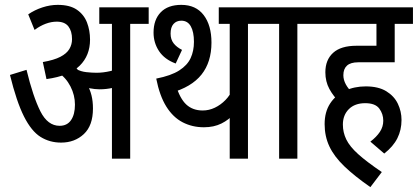

<svg xmlns="http://www.w3.org/2000/svg" viewBox="-20 -652 1717 789"><path d="M515 -554V0H440V-554H388V-622H591V-554ZM217 -632Q267 -632 296 -612Q325 -592 337.5 -559.5Q350 -527 350 -489Q350 -424 307.5 -382Q265 -340 171 -327L156 -397Q202 -405 228 -418.5Q254 -432 265 -450.5Q276 -469 276 -491Q276 -524 261 -543.5Q246 -563 213 -563Q191 -563 168 -554.5Q145 -546 122 -529L96 -593Q122 -611 154 -621.5Q186 -632 217 -632ZM362 -206Q362 -136 324.5 -101Q287 -66 231 -66Q184 -66 146.5 -89.5Q109 -113 78.5 -173.5Q48 -234 21 -344L89 -365Q116 -254 146 -194.5Q176 -135 225 -135Q256 -135 272 -158.5Q288 -182 288 -222Q288 -261 269.5 -297Q251 -333 219 -354L255 -369L288 -378Q299 -367 311.5 -351Q324 -335 332 -320L339 -303Q350 -284 356 -260Q362 -236 362 -206ZM377 -353Q404 -353 434 -360Q464 -367 496 -385V-313Q470 -297 443.5 -291Q417 -285 389 -285Q370 -285 347.5 -289.5Q325 -294 304 -302L289 -356L294 -368Q312 -358 335 -355.5Q358 -353 377 -353Z M924 -217 940 -183Q921 -160 890 -144.5Q859 -129 818 -129Q770 -129 730.5 -149.5Q691 -170 663.5 -214Q636 -258 622 -329Q683 -341 716.5 -362.5Q750 -384 763.5 -413.5Q777 -443 777 -480Q777 -521 764 -544Q751 -567 725 -567Q705 -567 693 -553.5Q681 -540 681 -514Q681 -490 693.5 -474Q706 -458 728 -447L702 -391Q656 -408 633.5 -442Q611 -476 611 -518Q611 -571 640.5 -601.5Q670 -632 725 -632Q785 -632 817 -590Q849 -548 849 -477Q849 -397 808 -345.5Q767 -294 681 -270L702 -304Q719 -247 745.5 -222.5Q772 -198 813 -198Q839 -198 863 -209.5Q887 -221 906.5 -241Q926 -261 937 -287L924 -240V-554H879V-622H1075V-554H999V0H924Z M1202 -554V0H1127V-554H1063V-622H1278V-554Z M1378 -229Q1350 -256 1333.5 -286.5Q1317 -317 1317 -355Q1317 -406 1349 -435Q1381 -464 1445 -464H1527V-554H1266V-622H1677V-554H1602V-396H1452Q1421 -396 1406 -382.5Q1391 -369 1391 -343Q1391 -324 1401 -305.5Q1411 -287 1426 -274ZM1502 -70Q1527 -89 1541 -110Q1555 -131 1555 -156Q1555 -184 1538.5 -206Q1522 -228 1481 -228Q1438 -228 1413.5 -203.5Q1389 -179 1389 -140Q1389 -108 1403 -79Q1417 -50 1452 -18.5Q1487 13 1549 55L1502 117Q1436 71 1394.5 31Q1353 -9 1333.5 -50.5Q1314 -92 1314 -142Q1314 -192 1336.5 -226.5Q1359 -261 1397.5 -279Q1436 -297 1483 -297Q1535 -297 1567.5 -277Q1600 -257 1615 -225.5Q1630 -194 1630 -159Q1630 -118 1613 -84Q1596 -50 1559 -21Z"/></svg>

Font: Noto Sans Devanagari ExtraCondensed
Style: Regular
Weight: 400
Width: 2
Designer: Jelle Bosma - Monotype Design Team
Foundry: Monotype Imaging Inc.
Version: Version 2.006